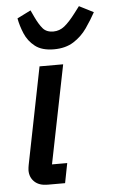

<svg xmlns="http://www.w3.org/2000/svg" viewBox="-54 -805 498 842"><g transform="rotate(-5 194.5 -384.0)"><path d="M198 0H121Q84 0 63.5 -19.5Q43 -39 43 -70Q43 -76 44 -81.5Q45 -87 46 -94L131 -520H235L148 -87H215ZM201 -589Q148 -589 118 -612.5Q88 -636 73.5 -670.5Q59 -705 53 -738L113 -768L127 -738Q143 -704 159 -685.5Q175 -667 205 -667Q232 -667 254 -684.5Q276 -702 304 -739L326 -768L389 -736Q371 -703 347 -668.5Q323 -634 287.5 -611.5Q252 -589 201 -589Z"/></g></svg>

Font: IBM Plex Sans Medium
Style: Italic
Weight: 500
Italic angle: -11.31°
Designer: Mike Abbink, Paul van der Laan, Pieter van Rosmalen
Foundry: Bold Monday
Version: Version 3.201